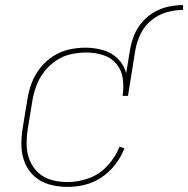

<svg xmlns="http://www.w3.org/2000/svg" viewBox="-20 -725 738 753"><path d="M245 8Q279 8 313.5 -0.5Q348 -9 379 -30Q410 -51 432.5 -80.5Q455 -110 468 -143L449 -150Q433 -109 401.5 -75Q370 -41 328.5 -26Q287 -11 245 -11Q213 -11 183 -19Q153 -27 130.5 -47.5Q108 -68 96.5 -96.5Q85 -125 84.5 -156.5Q84 -188 89 -220L107 -330Q112 -360 123 -389.5Q134 -419 154 -444.5Q174 -470 201 -488Q228 -506 258.5 -512.5Q289 -519 319 -519Q353 -519 384.5 -509Q416 -499 436.5 -474.5Q457 -450 461.5 -416.5Q466 -383 461 -349H482L511 -530Q517 -562 532 -593Q547 -624 574.5 -646Q602 -668 634 -677Q666 -686 698 -686V-705Q670 -705 641 -699Q612 -693 585 -677.5Q558 -662 537.5 -638Q517 -614 506 -586.5Q495 -559 490 -530L475 -438Q466 -471 442 -495Q418 -519 384 -528.5Q350 -538 315 -538Q282 -538 249.5 -530.5Q217 -523 187.5 -504Q158 -485 136.5 -457Q115 -429 103.5 -397.5Q92 -366 87 -333L69 -223Q63 -188 64 -152.5Q65 -117 78 -85.5Q91 -54 116.5 -32Q142 -10 175.5 -1Q209 8 245 8Z"/></svg>

Font: Iosevka Sparkle Thin
Style: Italic
Weight: 100
Italic angle: -9°
Designer: Belleve Invis
Foundry: Belleve Invis
Version: Version 4.5.0; ttfautohint (v1.8.3)